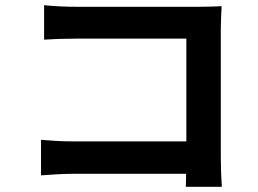

<svg xmlns="http://www.w3.org/2000/svg" viewBox="-20 -699 996 740"><path d="M834.9 21C832.7 -8.2 831 -57.9 831 -92V-587C831 -615.1 833.1 -653.1 834.2 -675.1C817.1 -674 777 -672.9 750 -672.9H269.2C235.1 -672.9 185 -675.1 149.9 -679V-546.2C176.8 -548.3 228.3 -550.1 269.2 -550.1H698.2V-154.1H257.1C214.1 -154.1 171.2 -157.3 138.1 -160.2V-23.1C169 -25.9 224.1 -29.1 261 -29.1H697.1C697.1 -11 697.1 6 696 21Z"/></svg>

Font: Karasuma Gothic
Style: Bold
Weight: 700
Designer: Rasmus Andersson / Ryoko Nishizuka
Foundry: Genbu
Version: Version 1.00